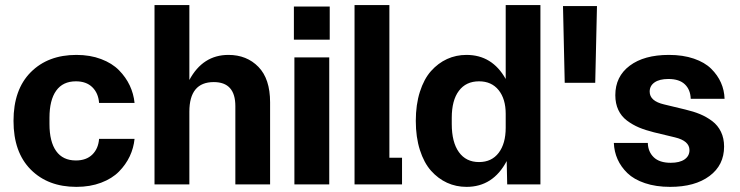

<svg xmlns="http://www.w3.org/2000/svg" viewBox="-20 -726 2913 756"><path d="M280.8 9.8Q168.9 9.8 101.1 -58.3Q33.2 -126.5 33.2 -250Q33.2 -373.5 101.1 -441.7Q168.9 -509.8 280.8 -509.8Q335 -509.8 378.2 -493.4Q421.4 -477.1 448.5 -449.5Q475.6 -421.9 491 -389.2Q506.3 -356.4 509.8 -320.8H370.1Q367.2 -359.4 343.5 -382.6Q319.8 -405.8 278.8 -405.8Q227.5 -405.8 201.2 -368.9Q174.8 -332 174.8 -262.2V-237.8Q174.8 -168 201.2 -131.1Q227.5 -94.2 278.8 -94.2Q319.8 -94.2 343.5 -117.4Q367.2 -140.6 370.1 -179.2H509.8Q506.3 -143.6 491 -110.8Q475.6 -78.1 448.5 -50.5Q421.4 -22.9 378.2 -6.6Q335 9.8 280.8 9.8Z M588.4 0V-706.1H725.6V-411.1Q778.8 -509.8 879.4 -509.8Q951.7 -509.8 997.6 -462.6Q1043.5 -415.5 1043.5 -323.2V0H906.7V-308.1Q906.7 -402.8 821.8 -402.8Q725.6 -402.8 725.6 -286.1V0Z M1139.2 0V-500H1276.4V0ZM1137.2 -569.8H1278.3V-700.2H1137.2Z M1376 0V-706.1H1513.2V-105H1563V0Z M1816.9 9.8Q1775.9 9.8 1740.5 -6.3Q1705.1 -22.5 1677.2 -53.7Q1649.4 -85 1633.3 -135.5Q1617.2 -186 1617.2 -250Q1617.2 -314 1633.3 -364.5Q1649.4 -415 1677.2 -446.3Q1705.1 -477.5 1740.5 -493.7Q1775.9 -509.8 1816.9 -509.8Q1918 -509.8 1971.2 -415V-706.1H2107.9V0H1977.1L1975.1 -91.8Q1921.4 9.8 1816.9 9.8ZM1758.8 -237.8Q1758.8 -166 1786.9 -127Q1814.9 -87.9 1866.2 -87.9Q1916 -87.9 1943.6 -124.3Q1971.2 -160.6 1971.2 -223.1V-277.8Q1971.2 -336.4 1943.4 -371.1Q1915.5 -405.8 1866.2 -405.8Q1814.9 -405.8 1786.9 -368.4Q1758.8 -331.1 1758.8 -262.2Z M2203.6 -399.9 2196.8 -702.1H2330.6L2323.7 -399.9Z M2554.7 -205.1Q2521.5 -213.4 2496.3 -223.9Q2471.2 -234.4 2448.7 -251.2Q2426.3 -268.1 2414.6 -293.2Q2402.8 -318.4 2402.8 -351.1Q2402.8 -424.8 2459.5 -467.3Q2516.1 -509.8 2613.8 -509.8Q2669.4 -509.8 2712.2 -495.1Q2754.9 -480.5 2780.3 -455.3Q2805.7 -430.2 2818.8 -400.4Q2832 -370.6 2833 -336.9H2699.7Q2698.7 -372.6 2676.8 -393.8Q2654.8 -415 2611.8 -415Q2576.7 -415 2557.4 -401.6Q2538.1 -388.2 2538.1 -365.2Q2538.1 -328.1 2594.7 -314.9L2677.7 -294.9Q2710.9 -287.1 2736.3 -276.6Q2761.7 -266.1 2784.2 -249.3Q2806.6 -232.4 2818.8 -207Q2831.1 -181.6 2831.1 -148.9Q2831.1 -75.7 2773.7 -33Q2716.3 9.8 2618.7 9.8Q2562.5 9.8 2519.3 -4.9Q2476.1 -19.5 2450.4 -44.4Q2424.8 -69.3 2411.6 -99.1Q2398.4 -128.9 2397 -163.1H2530.8Q2531.7 -128.4 2554.2 -106.7Q2576.7 -85 2621.1 -85Q2656.2 -85 2675.5 -98.4Q2694.8 -111.8 2694.8 -134.8Q2694.8 -171.4 2637.7 -185.1Z"/></svg>

Font: TASA Orbiter Deck
Style: Bold
Weight: 700
Designer: Weizhong Zhang
Version: Version 1.000;Glyphs 3.1.2 (3151)